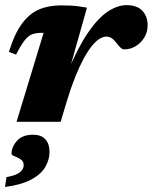

<svg xmlns="http://www.w3.org/2000/svg" viewBox="-21 -486 609 766"><path d="M153 -355Q151 -355 149.2 -355Q147.5 -355 145.5 -355Q123 -355 107.5 -349.2Q92 -343.5 77.5 -325.2Q63 -307 43 -268L14.5 -279Q36.5 -350.5 66.2 -391Q96 -431.5 134.2 -448Q172.5 -464.5 220.5 -464.5Q242 -464.5 258.2 -463.8Q274.5 -463 290.5 -461Q306.5 -459 326 -455.5L249.5 -184.5L247.5 -196Q290 -297.5 330.5 -356.2Q371 -415 409.5 -440.2Q448 -465.5 484 -465.5Q525.5 -465.5 546.8 -443.2Q568 -421 568 -385Q568 -358.5 555 -336.8Q542 -315 520.8 -302Q499.5 -289 474.5 -289Q467 -289 460 -295.8Q453 -302.5 443.5 -315Q433.5 -328 424 -334Q414.5 -340 403.5 -340Q390.5 -340 375.5 -330.8Q360.5 -321.5 344.8 -301.8Q329 -282 312.5 -251.5Q296 -221 279 -178.8Q262 -136.5 245.5 -82L221 0H45ZM25 128Q25 100 46.8 75.8Q68.5 51.5 110.5 51.5Q143.5 51.5 160 69.8Q176.5 88 176.5 120.5Q176.5 151 159.8 180Q143 209 104.2 230Q65.5 251 -1 260L5 220.5Q33 215.5 47.8 207.8Q62.5 200 68 191Q73.5 182 73.5 173Q73.5 157.5 61.2 149.5Q49 141.5 37 137.2Q25 133 25 128Z"/></svg>

Font: Newsreader 16pt 16pt ExtraBold
Style: Italic
Weight: 800
Italic angle: -17°
Version: Version 1.003